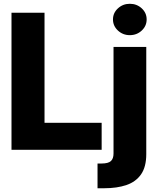

<svg xmlns="http://www.w3.org/2000/svg" viewBox="-20 -795 837 1019"><path d="M41 0V-727.5H216.3V-143.1H519.5V0ZM582.5 -545.9H756.3V22.9Q756.3 90.3 728.8 130.1Q701.2 169.9 651.1 187Q601.1 204.1 532.7 204.1H497.6V72.8H518.6Q554.7 72.8 568.6 59.8Q582.5 46.9 582.5 19.5ZM668.9 -608.4Q632.3 -608.4 606 -632.8Q579.6 -657.2 579.6 -691.9Q579.6 -726.6 606 -750.7Q632.3 -774.9 668.9 -774.9Q706.1 -774.9 732.2 -750.7Q758.3 -726.6 758.3 -691.9Q758.3 -657.2 732.2 -632.8Q706.1 -608.4 668.9 -608.4Z"/></svg>

Font: Inter Tight ExtraBold
Style: Regular
Weight: 800
Designer: Rasmus Andersson
Foundry: rsms
Version: Version 3.004; ttfautohint (v1.8.4.7-5d5b)